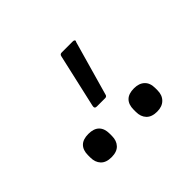

<svg xmlns="http://www.w3.org/2000/svg" viewBox="-71 -897 402 402"><g transform="rotate(-45 129.5 -696.5)"><path d="M115 -679Q108 -679 110 -687L137 -806Q138 -811 143 -811H176Q179 -811 180.5 -809.5Q182 -808 180 -805L146 -685Q145 -679 140 -679ZM62 -582Q46 -582 38 -590.5Q30 -599 30 -613V-620Q30 -635 38 -643Q46 -651 62 -651Q78 -651 86 -643Q94 -635 94 -620V-613Q94 -599 86 -590.5Q78 -582 62 -582ZM197 -582Q181 -582 173 -590.5Q165 -599 165 -613V-620Q165 -635 173 -643Q181 -651 197 -651Q212 -651 220.5 -643Q229 -635 229 -620V-613Q229 -599 220.5 -590.5Q212 -582 197 -582Z"/></g></svg>

Font: Sofia Sans ExtraLight
Style: Regular
Weight: 250
Version: Version 4.100-B